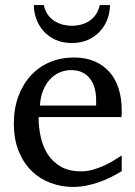

<svg xmlns="http://www.w3.org/2000/svg" viewBox="-20 -719 530 751"><path d="M456.1 -49.8Q435.1 -36.6 412.4 -25.4Q389.6 -14.2 365.5 -5.9Q341.3 2.4 316.4 7.3Q291.5 12.2 266.1 12.2Q220.7 12.2 178.7 -3.2Q136.7 -18.6 104.7 -49.3Q72.8 -80.1 53.5 -126.7Q34.2 -173.3 34.2 -235.8Q34.2 -294.4 51.8 -342Q69.3 -389.6 100.6 -423.6Q131.8 -457.5 174.8 -475.8Q217.8 -494.1 269 -494.1Q315.4 -494.1 350.6 -478.8Q385.7 -463.4 409.2 -436.3Q432.6 -409.2 444.3 -371.3Q456.1 -333.5 456.1 -289.1V-275.9Q456.1 -268.1 455.1 -261.2H130.9Q130.9 -223.1 138.9 -185.1Q147 -147 166 -116.7Q185.1 -86.4 217.3 -67.6Q249.5 -48.8 297.9 -48.8Q319.3 -48.8 340.3 -54.4Q361.3 -60.1 381.6 -68.8Q401.9 -77.6 420.4 -88.6Q439 -99.6 456.1 -110.8ZM356 -328.1Q356 -353 350.1 -374.3Q344.2 -395.5 332.3 -411.1Q320.3 -426.8 302 -435.8Q283.7 -444.8 258.8 -444.8Q233.9 -444.8 212.4 -435.3Q190.9 -425.8 174.6 -407.7Q158.2 -389.6 148.2 -364Q138.2 -338.4 136.2 -306.2H356ZM410.2 -699.2Q410.2 -672.9 400.9 -646.2Q391.6 -619.6 372.8 -598.4Q354 -577.1 326.2 -564Q298.3 -550.8 261.2 -550.8Q223.6 -550.8 195.8 -564Q168 -577.1 149.4 -598.4Q130.9 -619.6 121.6 -646.2Q112.3 -672.9 112.3 -699.2H151.4Q155.8 -677.7 166.5 -662.4Q177.2 -647 192.4 -637.2Q207.5 -627.4 225.1 -622.8Q242.7 -618.2 261.2 -618.2Q279.8 -618.2 297.4 -622.8Q314.9 -627.4 329.6 -637.2Q344.2 -647 355 -662.4Q365.7 -677.7 370.1 -699.2Z"/></svg>

Font: Charis SIL
Style: Regular
Weight: 400
Foundry: SIL International
Version: Version 4.112